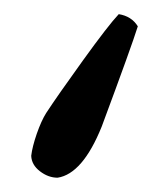

<svg xmlns="http://www.w3.org/2000/svg" viewBox="-20 -119 232 270"><path d="M147 -99.1Q165 -96.2 173.8 -82Q165.5 -55.2 123 59.1Q96.2 125.5 61 130.9Q47.9 130.9 36.1 121.8Q24.4 112.8 23.9 100.1Q25.4 87.4 31.7 69.1Q38.1 50.8 44.9 40Q60.5 16.1 96.4 -33.7Q132.3 -83.5 147 -99.1Z"/></svg>

Font: Common Serif News
Style: Regular
Weight: 450
Designer: Philipp H. Poll, Khaled Hosny
Foundry: Stefan Peev, Context Ltd.
Version: Version 1.026